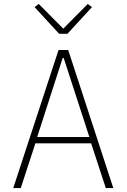

<svg xmlns="http://www.w3.org/2000/svg" viewBox="-20 -951 640 971"><path d="M515 0 441 -226H159L85 0H47L276 -698H325L553 0ZM302 -658H297L168 -258H432ZM279 -780 155 -915 176 -931 300 -806 424 -931 445 -915 321 -780Z"/></svg>

Font: IBM Plex Mono ExtraLight
Style: Regular
Weight: 200
Monospace: yes
Designer: Mike Abbink, Paul van der Laan, Pieter van Rosmalen
Foundry: Bold Monday
Version: Version 2.3